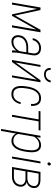

<svg xmlns="http://www.w3.org/2000/svg" viewBox="1280 -2041 964 3564"><g transform="rotate(90 1762.0 -259.0)"><path d="M268.1 -56.2 533.2 -528.3H572.3L273.9 0H246.6L130.9 -528.3H166.5ZM156.2 -528.3 64.9 0H27.8L119.1 -528.3ZM450.2 0 541.5 -528.3H579.1L487.8 0Z M922.4 -97.7 970.2 -385.3Q975.6 -422.4 966.1 -448.7Q956.5 -475.1 932.1 -489.5Q907.7 -503.9 870.1 -503.4Q834.5 -503.4 804.2 -488.8Q773.9 -474.1 752.9 -447Q731.9 -419.9 724.1 -383.3L688.5 -384.3Q694.8 -418.9 710.9 -447.5Q727.1 -476.1 751.7 -496.1Q776.4 -516.1 807.4 -527.3Q838.4 -538.6 874 -538.6Q921.9 -538.1 953.6 -519.3Q985.4 -500.5 999.3 -465.6Q1013.2 -430.7 1006.3 -383.8L960 -107.9Q955.6 -81.5 955.3 -56.6Q955.1 -31.7 955.1 -5.4L954.1 0H916Q914.1 -24.4 916 -49.1Q918 -73.7 922.4 -97.7ZM968.3 -299.8 963.4 -266.1H854.5Q821.8 -266.1 791.3 -258.3Q760.7 -250.5 735.6 -234.9Q710.4 -219.2 693.6 -194.3Q676.8 -169.4 670.9 -134.8Q666 -104 674.1 -79.1Q682.1 -54.2 702.6 -39.8Q723.1 -25.4 754.4 -24.9Q797.4 -24.9 832.3 -42.2Q867.2 -59.6 894 -88.9Q920.9 -118.2 939 -156.2L948.2 -127.9Q935.5 -100.6 916 -75.2Q896.5 -49.8 871.8 -30.5Q847.2 -11.2 816.9 -0.2Q786.6 10.7 751.5 10.7Q709 11.2 680.9 -8.3Q652.8 -27.8 640.9 -60.5Q628.9 -93.3 634.3 -134.3Q639.6 -179.2 660.9 -210.7Q682.1 -242.2 713.4 -261.7Q744.6 -281.2 780 -290.5Q815.4 -299.8 851.1 -299.8Z M1141.1 -67.4 1469.7 -528.3H1507.3L1416 0H1379.4L1458.5 -458.5L1131.3 0H1094.2L1185.5 -528.3H1222.2ZM1474.1 -717.3H1509.8Q1503.9 -678.7 1483.2 -651.1Q1462.4 -623.5 1431.4 -608.6Q1400.4 -593.8 1361.3 -594.2Q1304.7 -594.7 1271 -627.7Q1237.3 -660.6 1241.7 -717.3H1278.8Q1274.4 -673.8 1296.9 -650.6Q1319.3 -627.4 1361.8 -627.4Q1405.8 -627 1435.3 -650.6Q1464.8 -674.3 1474.1 -717.3Z M1725.6 -24.4Q1768.1 -23.4 1799.1 -41.3Q1830.1 -59.1 1849.1 -90.1Q1868.2 -121.1 1877.4 -160.6H1912.6Q1902.3 -112.3 1878.2 -73.2Q1854 -34.2 1815.4 -11.2Q1776.9 11.7 1724.1 11.2Q1671.4 10.3 1639.6 -12Q1607.9 -34.2 1593 -70.6Q1578.1 -106.9 1575.9 -150.1Q1573.7 -193.4 1580.1 -236.3L1588.4 -293.5Q1595.7 -338.9 1611.3 -383.1Q1627 -427.2 1652.6 -462.4Q1678.2 -497.6 1716.6 -518.3Q1754.9 -539.1 1808.6 -538.1Q1862.8 -537.1 1894.3 -511.5Q1925.8 -485.8 1938 -443.8Q1950.2 -401.9 1945.3 -352.5H1909.2Q1913.1 -391.6 1904.8 -425.5Q1896.5 -459.5 1873 -481Q1849.6 -502.4 1806.6 -502.9Q1762.2 -504.4 1730.2 -486.3Q1698.2 -468.3 1677.5 -437.7Q1656.7 -407.2 1644 -369.6Q1631.3 -332 1625.5 -293.5L1617.2 -235.4Q1611.8 -200.7 1612.1 -163.8Q1612.3 -127 1622.6 -95.5Q1632.8 -64 1657.5 -44.7Q1682.1 -25.4 1725.6 -24.4Z M2238.8 -528.3 2147.9 0H2111.3L2202.6 -528.3ZM2402.8 -528.3 2397 -493.7H2040L2045.9 -528.3Z M2519.5 -425.3 2410.6 203.1H2374L2500.5 -528.3H2535.2ZM2800.3 -286.6 2793 -239.3Q2786.6 -197.8 2773.2 -153.3Q2759.8 -108.9 2736.6 -71.5Q2713.4 -34.2 2677.5 -11.5Q2641.6 11.2 2590.3 10.3Q2556.2 9.3 2528.8 -3.9Q2501.5 -17.1 2481.9 -39.3Q2462.4 -61.5 2452.4 -89.1Q2442.4 -116.7 2443.8 -146.5L2477.5 -367.2Q2486.3 -397.9 2503.7 -428.2Q2521 -458.5 2546.4 -483.4Q2571.8 -508.3 2604 -523.7Q2636.2 -539.1 2673.8 -538.6Q2725.6 -538.1 2754.6 -513.9Q2783.7 -489.7 2795.2 -451.4Q2806.6 -413.1 2806.4 -369.4Q2806.2 -325.7 2800.3 -286.6ZM2757.3 -238.3 2763.7 -286.6Q2768.6 -317.9 2770 -355Q2771.5 -392.1 2763.9 -426Q2756.3 -460 2733.4 -481.7Q2710.4 -503.4 2667.5 -503.4Q2636.2 -503.4 2608.6 -491.7Q2581.1 -480 2558.6 -459.7Q2536.1 -439.5 2520.3 -413.6Q2504.4 -387.7 2496.6 -358.9L2462.9 -149.9Q2460.9 -115.2 2477.5 -86.9Q2494.1 -58.6 2522.2 -42.2Q2550.3 -25.9 2585.4 -24.9Q2629.4 -23.4 2659.4 -43.2Q2689.5 -63 2709 -95Q2728.5 -127 2739.7 -164.6Q2751 -202.1 2757.3 -238.3Z M3013.7 -528.3 2922.4 0H2885.7L2977.1 -528.3ZM2994.6 -689.9Q2996.6 -701.7 3005.1 -710.4Q3013.7 -719.2 3026.4 -721.2Q3040.5 -719.7 3047.1 -710.4Q3053.7 -701.2 3051.8 -688Q3049.3 -676.3 3041 -667.5Q3032.7 -658.7 3019.5 -657.7Q3006.3 -658.7 2999.5 -668Q2992.7 -677.2 2994.6 -689.9Z M3308.6 -250.5H3148.9L3153.3 -285.2L3287.6 -284.7Q3323.2 -285.2 3354 -296.4Q3384.8 -307.6 3405.5 -330.8Q3426.3 -354 3432.1 -391.6Q3437 -420.4 3429.7 -439.7Q3422.4 -459 3406.5 -470.9Q3390.6 -482.9 3368.9 -487.8Q3347.2 -492.7 3322.8 -493.2L3202.1 -493.7L3116.7 0H3079.6L3170.9 -528.3L3322.8 -527.8Q3355.5 -527.3 3383.8 -519.5Q3412.1 -511.7 3433.3 -495.4Q3454.6 -479 3464.1 -453.6Q3473.6 -428.2 3469.2 -392.1Q3465.8 -364.3 3454.8 -343Q3443.8 -321.8 3426.8 -306.4Q3409.7 -291 3387.5 -281.5Q3365.2 -272 3338.9 -266.6ZM3265.6 0H3095.2L3110.8 -34.7H3266.1Q3301.3 -34.7 3331.5 -47.4Q3361.8 -60.1 3382.3 -84.5Q3402.8 -108.9 3408.7 -146.5Q3414.6 -179.2 3401.4 -202.1Q3388.2 -225.1 3363.5 -237.1Q3338.9 -249 3308.6 -250L3195.3 -250.5L3202.1 -285.2L3343.3 -284.7L3358.4 -272.5Q3389.6 -266.6 3410.2 -247.8Q3430.7 -229 3439.7 -202.6Q3448.7 -176.3 3445.3 -146Q3440.9 -110.8 3425.3 -83.5Q3409.7 -56.2 3385.7 -37.6Q3361.8 -19 3331.1 -9.5Q3300.3 0 3265.6 0Z"/></g></svg>

Font: Roboto Condensed ExtraLight
Style: Italic
Weight: 250
Italic angle: -12°
Designer: Christian Robertson
Foundry: Google
Version: Version 3.008; 2023